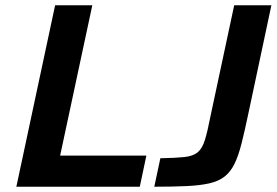

<svg xmlns="http://www.w3.org/2000/svg" viewBox="-20 -708 1049 728"><path d="M42 0 189 -688H330L208 -118H535L510 0ZM565 0 588 -108Q646 -109 679 -112.5Q712 -116 729.5 -130.5Q747 -145 757 -177.5Q767 -210 778 -267L868 -688H1009L922 -279Q908 -212 896 -164.5Q884 -117 869 -86.5Q854 -56 831.5 -38.5Q809 -21 774.5 -13Q740 -5 689 -2.5Q638 0 565 0Z"/></svg>

Font: Saira SemiExpanded SemiBold
Style: Italic
Weight: 600
Width: 6
Italic angle: -12°
Designer: Hector Gatti with collaboration of the Omnibus-Type team
Foundry: Omnibus-Type
Version: Version 1.101